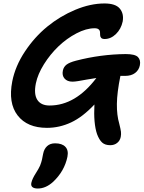

<svg xmlns="http://www.w3.org/2000/svg" viewBox="-20 -728 829 1108"><path d="M397.9 -256.8Q368.2 -256.8 352.5 -274.7Q336.9 -292.5 342.8 -320.8Q347.2 -341.8 363.5 -354.7Q379.9 -367.7 418.9 -377.9Q561 -414.6 705.1 -416Q759.3 -416 776.1 -398.7Q793 -381.3 787.1 -351.1Q781.7 -323.7 759.8 -306.9Q737.8 -290 701.2 -290H674.8Q655.3 -193.8 654.5 -128.4Q653.8 -63 668 -15.1Q676.3 18.1 678 32.2Q679.7 46.4 676.8 62Q672.4 84 656 96.9Q639.6 109.9 616.2 109.9Q586.4 109.9 569.6 94.7Q552.7 79.6 540 45.9Q519 -16.6 524.9 -125Q457 -52.7 390.1 -21.5Q323.2 9.8 251 9.8Q137.2 9.8 81.8 -61.8Q26.4 -133.3 50.8 -258.8Q68.4 -347.2 123.8 -430.7Q179.2 -514.2 252.9 -574.5Q326.7 -634.8 414.3 -671.4Q502 -708 583 -708Q646.5 -708 671.1 -678.7Q695.8 -649.4 688 -604Q678.7 -560.5 649.2 -531.7Q619.6 -502.9 584 -502.9Q569.8 -502.9 564 -509.3Q558.1 -515.6 557.9 -524.9Q557.6 -534.2 557.1 -543.2Q556.6 -552.2 549.3 -558.6Q542 -564.9 525.9 -564.9Q477.5 -564.9 421.1 -535.4Q364.7 -505.9 317.1 -460.2Q269.5 -414.6 233.6 -357.2Q197.8 -299.8 187 -247.1Q174.3 -184.6 195.3 -151.9Q216.3 -119.1 266.1 -119.1Q415.5 -119.1 536.1 -277.8Q510.7 -274.4 480.5 -268.8Q450.2 -263.2 430.7 -260Q411.1 -256.8 397.9 -256.8ZM198.2 359.9Q176.3 359.9 166.7 351.3Q157.2 342.8 161.1 326.2Q166 303.7 187 271Q194.8 259.3 201.2 247.6Q207.5 235.8 211.2 228Q214.8 220.2 218 208.7Q221.2 197.3 222.4 192.4Q223.6 187.5 225.8 175Q228 162.6 229 159.2Q234.4 131.3 252 115.2Q269.5 99.1 297.9 99.1Q338.4 99.1 357.4 119.4Q376.5 139.6 369.1 176.8Q352.1 259.8 286.1 321.8Q243.7 359.9 198.2 359.9Z"/></svg>

Font: Shantell Sans Normal
Style: Italic
Weight: 600
Italic angle: -11.31°
Designer: Stephen Nixon, Anya Danilova, Shantell Martin
Foundry: Arrow Type
Version: Version 1.006;[559af2be0]